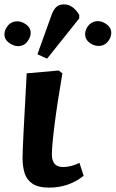

<svg xmlns="http://www.w3.org/2000/svg" viewBox="-77 -843 528 877"><path d="M148 14Q97 14 70.5 -4.5Q44 -23 35 -53.5Q26 -84 26 -120Q26 -147 30.5 -238.5Q35 -330 45 -508L191 -521L208 -508Q184 -368 172 -272Q160 -176 160 -138Q160 -80 211 -80Q229 -80 248.5 -85Q268 -90 286 -99L305 -40Q237 14 148 14ZM138 -575 94 -595 155 -765Q165 -796 178.5 -809.5Q192 -823 215 -823Q237 -823 254.5 -810Q272 -797 285 -775V-759ZM339 -643Q316 -657 312.5 -678Q309 -699 322 -720Q336 -741 359 -745.5Q382 -750 404 -736Q427 -722 430.5 -701.5Q434 -681 421 -660Q407 -638 384 -634Q361 -630 339 -643ZM-29 -643Q-52 -656 -56 -677Q-60 -698 -46 -719Q-33 -740 -10 -744.5Q13 -749 35 -736Q59 -722 62.5 -701Q66 -680 52 -659Q39 -637 16 -633Q-7 -629 -29 -643Z"/></svg>

Font: Literata 12pt
Style: Bold Italic
Weight: 700
Italic angle: -2°
Designer: Latin by Veronika Burian and Jose Scaglione. Greek by Irene Vlachou. Cyrillic by Vera Evstafieva
Foundry: TypeTogether
Version: Version 3.002